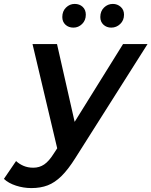

<svg xmlns="http://www.w3.org/2000/svg" viewBox="-117 -759 773 980"><path d="M43 201Q3 201 -35.5 188.5Q-74 176 -97 154L-35 63Q-19 78 3 87.5Q25 97 53 97Q84 97 108.5 80.5Q133 64 158 24L175 -2L49 -534H174L264 -137L511 -534H636L268 47Q231 106 197 139.5Q163 173 126.5 187Q90 201 43 201ZM451 -618Q427 -618 411 -633Q395 -648 395 -672Q395 -702 414 -720.5Q433 -739 459 -739Q482 -739 499 -724Q516 -709 516 -684Q516 -655 496.5 -636.5Q477 -618 451 -618ZM258 -618Q233 -618 217 -633Q201 -648 201 -672Q201 -702 220 -720.5Q239 -739 264 -739Q289 -739 305 -724Q321 -709 321 -684Q321 -655 302 -636.5Q283 -618 258 -618Z"/></svg>

Font: Montserrat SemiBold
Style: Italic
Weight: 600
Italic angle: -11.3°
Designer: Julieta Ulanovsky
Foundry: Julieta Ulanovsky
Version: Version 9.000; ttfautohint (v1.8.4.7-5d5b)